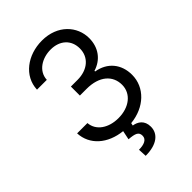

<svg xmlns="http://www.w3.org/2000/svg" viewBox="-271 -851 1178 1178"><g transform="rotate(-45 318.0 -262.0)"><path d="M73.9 -181.8C78.8 -78.1 162.3 -4.6 283.4 8.2L271.3 66.8C325.3 71 348 79.5 348 112.2C348 144.9 315.3 157.7 271.3 157.7L274.1 213.1C372.2 213.1 423.3 170.5 423.3 109.4C423.3 54 386.4 31.2 349.4 25.6L353 8.5C477.6 -3.9 566.8 -87.7 566.8 -197.4C566.8 -289.8 512.1 -356.9 420.5 -372.2V-377.8C494 -400.2 539.8 -460.6 539.8 -542.6C539.8 -645.6 458.5 -737.2 323.9 -737.2C198.2 -737.2 93.8 -659.8 89.5 -545.5H174.7C177.9 -617.9 246.8 -660.5 322.4 -660.5C402.7 -660.5 454.5 -611.9 454.5 -538.4C454.5 -461.6 394.5 -411.9 308.2 -411.9H250V-333.8H308.2C418.7 -333.8 480.1 -277.7 480.1 -197.4C480.1 -120.4 413 -68.2 319.6 -68.2C235.4 -68.2 168.7 -111.5 163.4 -181.8Z"/></g></svg>

Font: Magic Ui Pro
Style: Regular
Weight: 400
Designer: Stefan Endress, Andreas Faust
Version: Version 1.000;FEAKit 1.0